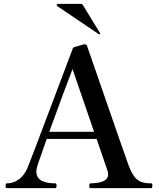

<svg xmlns="http://www.w3.org/2000/svg" viewBox="-20 -978 825 998"><path d="M494 -800C496 -799 496 -799 497 -799C499 -799 501 -802 501 -803C501 -804 501 -804 500 -806L410 -953C408 -956 405 -958 401 -958H282C278 -958 275 -955 275 -952C275 -950 275 -948 278 -946ZM766 -25C711 -25 680 -37 650 -114C624 -185 436 -730 433 -738C432 -743 428 -746 424 -747C420 -748 417 -748 414 -747L366 -733C362 -732 359 -729 358 -725C329 -649 141 -148 126 -113C100 -45 53 -25 16 -25C11 -25 9 -21 9 -12C9 -5 10 0 16 0H267C273 0 274 -7 274 -12C274 -19 273 -25 267 -25C217 -25 169 -37 169 -86C169 -96 172 -108 176 -122C183 -143 201 -194 223 -256H482C507 -182 528 -123 533 -108C538 -94 542 -82 542 -72C542 -36 501 -26 451 -25C446 -25 444 -21 444 -12C444 -5 445 0 451 0H766C771 0 772 -7 772 -12C772 -19 772 -25 766 -25ZM236 -293C283 -422 341 -579 357 -619L469 -293Z"/></svg>

Font: Shippori Mincho OTF SemiBold
Style: Regular
Weight: 600
Designer: FONTDASU
Foundry: FONTDASU / Google Inc. / but / Adobe
Version: Version 3.300;hotconv 1.0.109;makeotfexe 2.5.65596